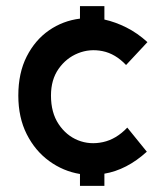

<svg xmlns="http://www.w3.org/2000/svg" viewBox="-20 -658 543 629"><path d="M461 -161Q428 -131 393 -113Q358 -95 322 -89V-49H242V-88Q187 -97 141 -130.5Q95 -164 67.5 -218.5Q40 -273 40 -345Q40 -419 67.5 -473Q95 -527 140.5 -558.5Q186 -590 242 -597V-638H322V-594Q358 -586 394 -568Q430 -550 463 -520L393 -445Q358 -482 316 -490.5Q274 -499 235.5 -483.5Q197 -468 172 -432.5Q147 -397 147 -345Q147 -289 172 -251.5Q197 -214 235.5 -198.5Q274 -183 317.5 -192.5Q361 -202 397 -240Z"/></svg>

Font: Kulim Park SemiBold
Style: Regular
Weight: 600
Designer: Noponies / Dale Sattler
Foundry: Noponies
Version: Version 1.000; ttfautohint (v1.8.3)